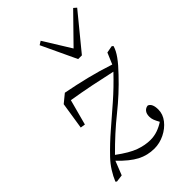

<svg xmlns="http://www.w3.org/2000/svg" viewBox="-231 -839 948 948"><g transform="rotate(-45 243.0 -364.5)"><path d="M80 -308 102 -449 146 -485Q214 -472 279 -456Q344 -440 410 -418L435 -477L472 -484L479 -478Q472 -453 451 -424Q430 -395 396 -360Q331 -291 255.5 -230.5Q180 -170 104 -93Q162 -50 202.5 -35.5Q243 -21 280 -21Q307 -21 331 -29.5Q355 -38 376 -52Q366 -70 361.5 -82Q357 -94 357 -107Q357 -127 366.5 -138.5Q376 -150 391 -151Q414 -142 414 -100Q414 -67 392 -39Q370 -11 335.5 6Q301 23 264 23Q216 23 175 1.5Q134 -20 85 -71L56 2L18 7L12 2Q23 -25 40 -52Q57 -79 80 -103Q126 -151 176.5 -194.5Q227 -238 281 -285Q335 -332 389 -389Q327 -403 267.5 -415Q208 -427 141 -438L105 -304ZM243 -751 331 -609 471 -752 486 -739 336 -556H310L224 -739Z"/></g></svg>

Font: Source Serif Pro Light
Style: Italic
Weight: 300
Italic angle: -12°
Designer: Frank Grießhammer
Foundry: Adobe Systems Incorporated
Version: Version 3.001;hotconv 1.0.111;makeotfexe 2.5.65597